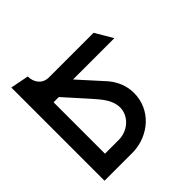

<svg xmlns="http://www.w3.org/2000/svg" viewBox="-129 -948 1215 1215"><g transform="rotate(45 478.0 -341.0)"><path d="M86 -123 62 0H896V-259C890 -401 786 -525 635 -525C575 -525 519 -504 468 -462L302 -312V-682L185 -613V-214C185 -157 141 -123 86 -123ZM317 -123V-170L472 -309C522 -353 573 -398 638 -398C711 -398 777 -332 777 -246V-123Z"/></g></svg>

Font: All Genders v4
Style: Regular
Weight: 400
Designer: Rassam Alawdi
Foundry: Rassam Art
Version: Version 3.100;FEAKit 1.0